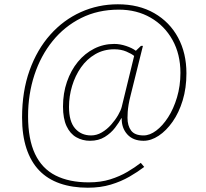

<svg xmlns="http://www.w3.org/2000/svg" viewBox="-20 -734 961 896"><path d="M390 142Q317 142 259.5 122Q202 102 163 61.5Q124 21 103.5 -41Q83 -103 83 -186Q83 -308 118 -405.5Q153 -503 214.5 -572Q276 -641 357 -677.5Q438 -714 530 -714Q628 -714 700 -672.5Q772 -631 811 -558.5Q850 -486 850 -392Q850 -323 832.5 -265.5Q815 -208 785.5 -166Q756 -124 720.5 -100.5Q685 -77 650 -77Q601 -77 574 -107Q547 -137 548 -182H546Q536 -163 517 -138Q498 -113 469 -95Q440 -77 400 -77Q365 -77 336 -93.5Q307 -110 290.5 -145.5Q274 -181 274 -237Q274 -299 292.5 -352.5Q311 -406 343.5 -445.5Q376 -485 419.5 -507Q463 -529 513 -529Q540 -529 568.5 -519.5Q597 -510 614 -497L638 -520H647L590 -291Q583 -264 580 -245Q577 -226 576 -212Q575 -198 575 -184Q575 -147 592 -124.5Q609 -102 650 -102Q679 -102 709 -124.5Q739 -147 764.5 -186.5Q790 -226 806 -279.5Q822 -333 822 -394Q822 -481 785 -547.5Q748 -614 683 -651.5Q618 -689 534 -689Q437 -689 359 -650Q281 -611 225.5 -542.5Q170 -474 140.5 -384Q111 -294 111 -192Q111 -84 143.5 -15.5Q176 53 239.5 85Q303 117 394 117Q450 117 494.5 103Q539 89 574.5 68Q610 47 637 26L653 45Q623 68 584 90.5Q545 113 497 127.5Q449 142 390 142ZM405 -102Q431 -102 455 -116Q479 -130 498.5 -152Q518 -174 531 -196.5Q544 -219 548 -235L606 -473Q594 -483 569.5 -493.5Q545 -504 513 -504Q464 -504 424.5 -481Q385 -458 358 -419.5Q331 -381 316.5 -333Q302 -285 302 -235Q302 -167 330.5 -134.5Q359 -102 405 -102Z"/></svg>

Font: Noto Serif Hebrew Thin
Style: Regular
Weight: 250
Version: Version 2.003